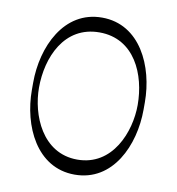

<svg xmlns="http://www.w3.org/2000/svg" viewBox="-79 -772 777 843"><g transform="rotate(10 309.0 -350.0)"><path d="M558 -366C558 -526 479 -700 309 -700C139 -700 60 -526 60 -366V-334C60 -174 139 0 309 0C479 0 558 -174 558 -334ZM309 -67C152 -67 89 -229 89 -349C89 -484 152 -634 309 -634C466 -634 529 -484 529 -349C529 -229 466 -67 309 -67Z"/></g></svg>

Font: Space Cowgirl Light
Style: Regular
Weight: 300
Designer: Valery Marier
Foundry: Valery Marier
Version: Version 1.000;hotconv 1.0.109;makeotfexe 2.5.65596